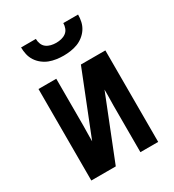

<svg xmlns="http://www.w3.org/2000/svg" viewBox="-179 -843 858 945"><g transform="rotate(-30 250.0 -370.0)"><path d="M60 0V-520H161V-312Q161 -283 161 -253.5Q161 -224 160 -195V-165L301 -520H440V0H339V-208Q339 -237 339 -266.5Q339 -296 340 -325V-355L199 0ZM250 -600Q230 -600 209.5 -603Q189 -606 170.5 -613Q152 -620 135.5 -633Q119 -646 108 -663Q97 -680 92.5 -700Q88 -720 88 -740H172Q172 -725 177.5 -711Q183 -697 194.5 -688.5Q206 -680 220.5 -676.5Q235 -673 250 -673Q265 -673 279.5 -676.5Q294 -680 305.5 -688.5Q317 -697 322.5 -711Q328 -725 328 -740H412Q412 -720 407.5 -700Q403 -680 392 -663Q381 -646 364.5 -633Q348 -620 329.5 -613Q311 -606 290.5 -603Q270 -600 250 -600Z"/></g></svg>

Font: Iosevka SS18 Semibold
Style: Regular
Weight: 600
Monospace: yes
Designer: Belleve Invis
Foundry: Belleve Invis
Version: Version 25.1.1; ttfautohint (v1.8.4)